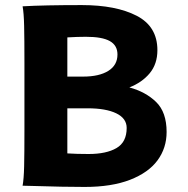

<svg xmlns="http://www.w3.org/2000/svg" viewBox="-20 -738 749 763"><path d="M247.6 -433.6H310.1Q374 -433.6 410.4 -456.3Q446.8 -479 446.8 -521.5Q446.8 -557.6 416.5 -574.7Q386.2 -591.8 321.3 -591.8Q288.1 -591.8 247.6 -589.4ZM69.8 -712.9Q155.3 -717.8 305.2 -717.8Q440.9 -717.8 523.2 -675.3Q605.5 -632.8 605.5 -538.6Q605.5 -483.9 575 -447Q544.4 -410.2 494.1 -390.6Q559.1 -373 600.6 -332.5Q642.1 -292 642.1 -213.4Q642.1 -149.9 606 -100.8Q569.8 -51.8 496.6 -23.4Q423.3 4.9 316.4 4.9Q233.4 4.9 110.8 1L69.8 0Q74.7 -26.4 75.9 -77.1Q77.1 -127.9 77.1 -222.2V-488.3Q77.1 -582.5 75.9 -634.8Q74.7 -687 69.8 -712.9ZM332 -126Q402.8 -126 443.1 -149.7Q483.4 -173.3 483.4 -229.5Q483.4 -267.6 442.1 -287.6Q400.9 -307.6 328.1 -307.6H247.6V-128.4Q284.2 -126 332 -126Z"/></svg>

Font: Lesson One Extra
Style: Regular
Weight: 800
Designer: But Ko, Victor Gaultney, Annie Olsen, Julie Remington, Don Collingsworth, Eric Hays, Becca Hirsbrunner
Version: Version 1.100